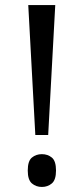

<svg xmlns="http://www.w3.org/2000/svg" viewBox="-20 -734 331 761"><path d="M92 -714H199L171 -199H120ZM146 7Q123 7 106.5 -7Q90 -21 90 -58Q90 -96 106.5 -109.5Q123 -123 146 -123Q169 -123 185.5 -109.5Q202 -96 202 -58Q202 -21 185.5 -7Q169 7 146 7Z"/></svg>

Font: Noto Serif Sinhala Condensed
Style: Regular
Weight: 400
Width: 3
Designer: Jelle Bosma - Monotype Design Team
Foundry: Monotype Imaging Inc.
Version: Version 2.007; ttfautohint (v1.8.4.7-5d5b)